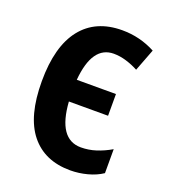

<svg xmlns="http://www.w3.org/2000/svg" viewBox="-109 -633 637 723"><g transform="rotate(20 209.0 -271.5)"><path d="M254 10Q151 10 95 -59.5Q39 -129 39 -269Q39 -409 96 -481Q153 -553 259 -553Q330 -553 392 -520L358 -431Q336 -443 310 -451Q284 -459 259 -459Q173 -459 161 -319H318V-232H161Q171 -85 262 -85Q293 -85 322.5 -94.5Q352 -104 381 -121V-25Q356 -8 322 1Q288 10 254 10Z"/></g></svg>

Font: Avrile Sans Condensed SemiBold
Style: Regular
Weight: 600
Width: 3
Designer: Monotype Design Team
Foundry: Monotype Imaging Inc.
Version: Version 2.001;September 10, 2019;FontCreator 11.5.0.2425 64-